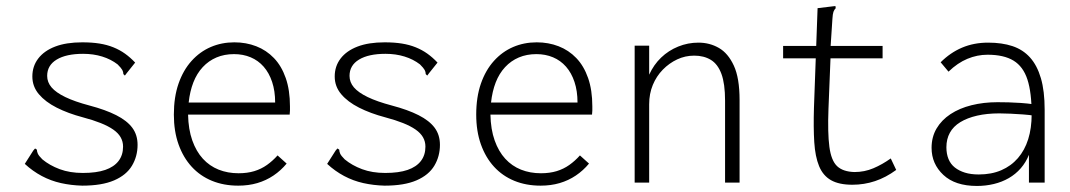

<svg xmlns="http://www.w3.org/2000/svg" viewBox="-20 -604 3540 635"><path d="M252 10Q215 9 181.5 1.5Q148 -6 118 -22Q88 -38 62 -62L90 -106L96 -113L102 -109Q102 -103 105 -96Q108 -89 120 -77Q144 -57 177.5 -44.5Q211 -32 254 -32Q299 -32 328 -42Q357 -52 372 -71.5Q387 -91 387 -119Q387 -136 379 -150Q371 -164 354.5 -175.5Q338 -187 313 -197Q288 -207 254 -216Q205 -229 167.5 -248Q130 -267 108.5 -292.5Q87 -318 87 -351Q87 -385 106.5 -410.5Q126 -436 162.5 -450Q199 -464 252 -464Q284 -464 309 -460Q334 -456 355 -447.5Q376 -439 393.5 -426.5Q411 -414 427 -397L399 -362L393 -354L388 -359Q388 -366 384.5 -372.5Q381 -379 369 -391Q347 -408 318 -417Q289 -426 255 -426Q199 -426 167.5 -407Q136 -388 136 -353Q136 -332 150.5 -315Q165 -298 196 -283Q227 -268 276 -255Q329 -241 364.5 -223Q400 -205 417.5 -181.5Q435 -158 435 -125Q435 -87 416.5 -56Q398 -25 357.5 -7.5Q317 10 252 10Z M768 10Q720 10 681 -6Q642 -22 614 -52.5Q586 -83 570.5 -126.5Q555 -170 555 -225Q555 -283 570.5 -327.5Q586 -372 613.5 -402.5Q641 -433 677 -448.5Q713 -464 755 -464Q794 -464 827.5 -451Q861 -438 886 -412Q911 -386 925 -346Q939 -306 939 -252Q939 -244 939 -238.5Q939 -233 938 -225H602Q603 -176 616 -139.5Q629 -103 651 -79Q673 -55 703 -43Q733 -31 769 -31Q798 -31 821 -38Q844 -45 863 -58.5Q882 -72 898 -90L928 -63Q909 -40 884.5 -23.5Q860 -7 831 1.5Q802 10 768 10ZM604 -265H890Q890 -303 880 -333Q870 -363 852 -383.5Q834 -404 809 -414.5Q784 -425 754 -425Q722 -425 696 -414Q670 -403 650.5 -382Q631 -361 619.5 -331.5Q608 -302 604 -265Z M1252 10Q1215 9 1181.5 1.5Q1148 -6 1118 -22Q1088 -38 1062 -62L1090 -106L1096 -113L1102 -109Q1102 -103 1105 -96Q1108 -89 1120 -77Q1144 -57 1177.5 -44.5Q1211 -32 1254 -32Q1299 -32 1328 -42Q1357 -52 1372 -71.5Q1387 -91 1387 -119Q1387 -136 1379 -150Q1371 -164 1354.5 -175.5Q1338 -187 1313 -197Q1288 -207 1254 -216Q1205 -229 1167.5 -248Q1130 -267 1108.5 -292.5Q1087 -318 1087 -351Q1087 -385 1106.5 -410.5Q1126 -436 1162.5 -450Q1199 -464 1252 -464Q1284 -464 1309 -460Q1334 -456 1355 -447.5Q1376 -439 1393.5 -426.5Q1411 -414 1427 -397L1399 -362L1393 -354L1388 -359Q1388 -366 1384.5 -372.5Q1381 -379 1369 -391Q1347 -408 1318 -417Q1289 -426 1255 -426Q1199 -426 1167.5 -407Q1136 -388 1136 -353Q1136 -332 1150.5 -315Q1165 -298 1196 -283Q1227 -268 1276 -255Q1329 -241 1364.5 -223Q1400 -205 1417.5 -181.5Q1435 -158 1435 -125Q1435 -87 1416.5 -56Q1398 -25 1357.5 -7.5Q1317 10 1252 10Z M1768 10Q1720 10 1681 -6Q1642 -22 1614 -52.5Q1586 -83 1570.5 -126.5Q1555 -170 1555 -225Q1555 -283 1570.5 -327.5Q1586 -372 1613.5 -402.5Q1641 -433 1677 -448.5Q1713 -464 1755 -464Q1794 -464 1827.5 -451Q1861 -438 1886 -412Q1911 -386 1925 -346Q1939 -306 1939 -252Q1939 -244 1939 -238.5Q1939 -233 1938 -225H1602Q1603 -176 1616 -139.5Q1629 -103 1651 -79Q1673 -55 1703 -43Q1733 -31 1769 -31Q1798 -31 1821 -38Q1844 -45 1863 -58.5Q1882 -72 1898 -90L1928 -63Q1909 -40 1884.5 -23.5Q1860 -7 1831 1.5Q1802 10 1768 10ZM1604 -265H1890Q1890 -303 1880 -333Q1870 -363 1852 -383.5Q1834 -404 1809 -414.5Q1784 -425 1754 -425Q1722 -425 1696 -414Q1670 -403 1650.5 -382Q1631 -361 1619.5 -331.5Q1608 -302 1604 -265Z M2079 0V-453H2127V-357Q2142 -390 2166.5 -413.5Q2191 -437 2223 -450Q2255 -463 2290 -463Q2327 -463 2357.5 -445.5Q2388 -428 2407 -387Q2426 -346 2426 -273V0H2378V-271Q2378 -327 2366 -359.5Q2354 -392 2331 -406Q2308 -420 2276 -420Q2246 -420 2219.5 -407.5Q2193 -395 2172 -373.5Q2151 -352 2139 -323Q2127 -294 2127 -259V0Z M2799 7Q2755 7 2728.5 -8Q2702 -23 2689 -54.5Q2676 -86 2673 -134Q2670 -182 2672 -248L2684 -577L2734 -583L2743 -584L2744 -577Q2739 -572 2736.5 -565Q2734 -558 2733 -541L2726 -434L2727 -418L2720 -244Q2717 -164 2723 -118.5Q2729 -73 2748.5 -54.5Q2768 -36 2806 -35Q2839 -35 2868.5 -47.5Q2898 -60 2926 -80L2944 -42Q2910 -17 2874 -5Q2838 7 2799 7ZM2570 -452H2899V-411H2570Z M3211 11Q3139 11 3100 -25.5Q3061 -62 3061 -115Q3061 -151 3077.5 -179Q3094 -207 3123.5 -226.5Q3153 -246 3193 -256Q3233 -266 3279 -266Q3296 -266 3315.5 -265.5Q3335 -265 3356.5 -263.5Q3378 -262 3399 -259L3403 -221Q3385 -224 3364 -225.5Q3343 -227 3322.5 -228Q3302 -229 3285 -229Q3244 -229 3211.5 -221.5Q3179 -214 3156 -200Q3133 -186 3121.5 -165Q3110 -144 3110 -117Q3110 -95 3117 -78Q3124 -61 3138 -50Q3152 -39 3171.5 -33Q3191 -27 3217 -27Q3259 -27 3291.5 -41Q3324 -55 3346.5 -81Q3369 -107 3380.5 -143.5Q3392 -180 3392 -226Q3392 -298 3378 -341Q3364 -384 3332 -403.5Q3300 -423 3246 -423Q3212 -423 3179.5 -409.5Q3147 -396 3117 -367L3091 -398Q3123 -430 3162 -446.5Q3201 -463 3248 -463Q3294 -463 3328.5 -451.5Q3363 -440 3386.5 -414Q3410 -388 3422.5 -345.5Q3435 -303 3435 -241V0H3383V-92Q3373 -67 3356 -47.5Q3339 -28 3316.5 -15Q3294 -2 3267 4.5Q3240 11 3211 11Z"/></svg>

Font: Inconsolata Light
Style: Regular
Weight: 300
Designer: Raph Levien, Cyreal, Brenton Simpson
Foundry: Raph Levien, Cyreal, Google
Version: Version 3.001